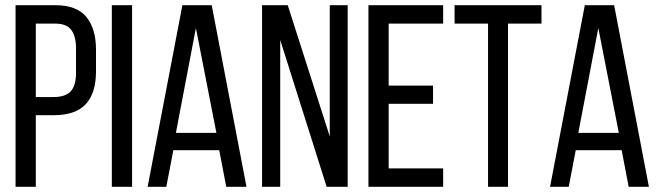

<svg xmlns="http://www.w3.org/2000/svg" viewBox="-20 -720 2542 740"><path d="M193 -700H40V0H118V-276H187C243 -276 284.2 -290.2 310.5 -318.5C336.8 -346.8 350 -389 350 -445V-529C350 -582.3 337.7 -624.2 313 -654.5C288.3 -684.8 248.3 -700 193 -700ZM187 -346H118V-629H193C221.7 -629 242.2 -621 254.5 -605C266.8 -589 273 -565 273 -533V-440C273 -406 266 -381.8 252 -367.5C238 -353.2 216.3 -346 187 -346Z M489 -700H411V0H489Z M648 -141H825L852 0H930L796 -700H683L549 0H621ZM658 -208 735 -612 814 -208Z M1060 0V-566L1239 0H1320V-700H1251V-194L1089 -700H990V0Z M1649 -390H1478V-629H1688V-700H1400V0H1688V-71H1478V-320H1649Z M1861 0H1938V-629H2067V-700H1732V-629H1861Z M2199 -141H2376L2403 0H2481L2347 -700H2234L2100 0H2172ZM2209 -208 2286 -612 2365 -208Z"/></svg>

Font: SVN-Bebas Neue
Style: Regular
Weight: 400
Designer: Ryoichi Tsunekawa
Foundry: Ryoichi Tsunekawa
Version: Version 001.003